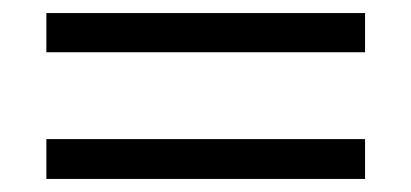

<svg xmlns="http://www.w3.org/2000/svg" viewBox="-20 -450 630 294"><path d="M51 -430H539V-370H51ZM51 -237H539V-176H51Z"/></svg>

Font: Taviraj Medium
Style: Regular
Weight: 500
Designer: Katatrad Team
Foundry: CadsonDemak
Version: Version 1.001